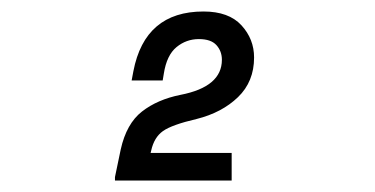

<svg xmlns="http://www.w3.org/2000/svg" viewBox="-20 -726 652 334"><path d="M180 -412V-418L190 -466Q200 -511 227 -532Q254 -553 294 -561Q366 -575 366 -622Q366 -637 356.5 -647.5Q347 -658 326 -658Q304 -658 287 -644Q270 -630 265 -598L263 -586H209L212 -602Q232 -706 334 -706Q378 -706 400 -682Q422 -658 422 -626Q422 -584 394 -557Q366 -530 322 -519Q279 -509 263.5 -498Q248 -487 243 -464L242 -460H383V-412Z"/></svg>

Font: Space Mono
Style: Italic
Weight: 400
Italic angle: -12°
Monospace: yes
Designer: Colophon Foundry + Benjamin Critton
Foundry: Colophon Foundry & Benjamin Critton
Version: Version 1.003; ttfautohint (v1.8.4.7-5d5b)